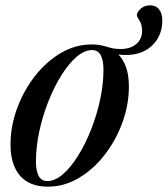

<svg xmlns="http://www.w3.org/2000/svg" viewBox="-20 -690 630 721"><path d="M464 -365.5Q464 -296.5 439.5 -229.5Q415 -162.5 372.5 -108Q330 -53.5 275.2 -21.2Q220.5 11 160 11Q90.5 11 55 -30.5Q19.5 -72 19.5 -146.5Q19.5 -215.5 44 -282.5Q68.5 -349.5 111 -404Q153.5 -458.5 208.2 -490.8Q263 -523 323.5 -523Q348 -523 364.5 -518.8Q381 -514.5 396.5 -510.2Q412 -506 433 -506Q469.5 -506 491.5 -524.5Q513.5 -543 513.5 -574Q513.5 -598 503.8 -612.8Q494 -627.5 494 -632.5Q494 -644.5 508.2 -657.2Q522.5 -670 543.5 -670Q566 -670 577.8 -654.2Q589.5 -638.5 589.5 -613.5Q589.5 -551.5 545.5 -514Q501.5 -476.5 425 -485Q443.5 -466 453.8 -436.2Q464 -406.5 464 -365.5ZM157.5 -10Q186.5 -10 216.2 -35.8Q246 -61.5 273.2 -105.2Q300.5 -149 322 -203.2Q343.5 -257.5 356 -315.8Q368.5 -374 368.5 -428Q368.5 -502 326 -502Q297 -502 267.2 -476.2Q237.5 -450.5 210.2 -406.8Q183 -363 161.5 -308.8Q140 -254.5 127.5 -196.2Q115 -138 115 -84Q115 -10 157.5 -10Z"/></svg>

Font: Newsreader Display Medium
Style: Italic
Weight: 500
Italic angle: -17°
Designer: Hugues Gentile
Foundry: Production Type
Version: Version 1.001